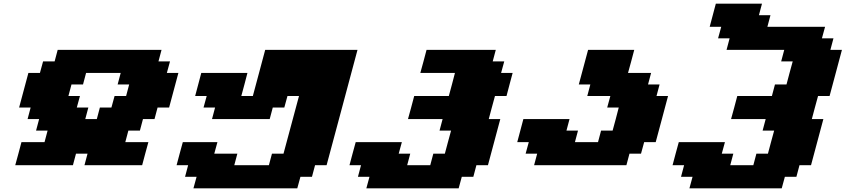

<svg xmlns="http://www.w3.org/2000/svg" viewBox="-20 -895 4581 1040"><path d="M437.5 0H750Q755.4 -21 766.6 -62.5Q777.8 -104 783.7 -125H658.7L675.3 -187.5H737.8L754.4 -250H816.9L833.5 -312.5H896L946.3 -500H883.8L900.9 -562.5H838.4L855 -625H292.5L275.9 -562.5H213.4L196.3 -500H133.8L83.5 -312.5H146L129.4 -250H191.9L175.3 -187.5H237.8L221.2 -125H96.2Q90.8 -104 79.6 -62.5Q68.4 -21 62.5 0H375L391.6 -62.5H454.1ZM504.4 -250H441.9L458.5 -312.5H396L413.1 -375H350.6L367.2 -437.5H429.7L446.3 -500H633.8L617.2 -437.5H679.7L663.1 -375H600.6L583.5 -312.5H521Z M1027.8 125H1590.3L1607.4 62.5H1669.9L1686.5 0H1749Q1776.9 -104 1832.8 -312.3Q1888.7 -520.5 1916.5 -625H1416.5Q1405.3 -583.5 1383.1 -500Q1360.8 -416.5 1349.6 -375H1287.1Q1293 -396 1304 -437.5Q1314.9 -479 1320.3 -500H1070.3Q1064.9 -479 1053.7 -437.5Q1042.5 -396 1037.1 -375H1099.6L1082.5 -312.5H1145L1128.4 -250H1440.9L1457.5 -312.5H1520L1537.1 -375H1599.6L1515.6 -62.5H1453.1L1436.5 0H1249L1265.6 -62.5H1140.6L1157.7 -125H970.2Q964.4 -104 953.1 -62.5Q941.9 -21 936.5 0H999L982.4 62.5H1044.9Z M1964.4 125H2464.4L2481.4 62.5H2543.9L2560.5 0H2623Q2634.3 -42 2656.5 -125.2Q2678.7 -208.5 2689.9 -250H2627.4Q2632.8 -270.5 2644 -312.3Q2655.3 -354 2661.1 -375H2723.6Q2729 -395.5 2740 -437.3Q2751 -479 2756.8 -500H2694.3L2711.4 -562.5H2648.9L2665.5 -625H2290.5Q2285.2 -604 2273.9 -562.3Q2262.7 -520.5 2256.8 -500H2444.3Q2439 -479 2428 -437.3Q2417 -395.5 2411.1 -375H2223.6Q2218.3 -354 2207 -312.3Q2195.8 -270.5 2189.9 -250H2377.4L2360.8 -187.5H2423.3Q2417.5 -166.5 2406.2 -124.8Q2395 -83 2389.6 -62.5H2327.1L2310.5 0H2185.5L2202.1 -62.5H2139.6L2156.7 -125H1906.7Q1900.9 -104 1889.6 -62.5Q1878.4 -21 1873 0H1935.5L1918.9 62.5H1981.4Z M2873 0H3373L3389.6 -62.5H3452.1L3469.2 -125H3531.7Q3543 -166.5 3565.2 -249.8Q3587.4 -333 3598.6 -375H3536.1L3552.7 -437.5H3490.2L3506.8 -500H3381.8Q3387.7 -520.5 3398.9 -562.3Q3410.2 -604 3415.5 -625H3165.5L3115.2 -437.5H3177.7L3161.1 -375H3286.1L3269 -312.5H3331.5Q3326.2 -291.5 3315.2 -249.8Q3304.2 -208 3298.3 -187.5H3235.8L3219.2 -125H3094.2L3110.8 -187.5H3048.3L3064.9 -250H2814.9Q2809.6 -229 2798.3 -187.3Q2787.1 -145.5 2781.7 -125H2844.2L2827.1 -62.5H2889.6Z M3714.4 125H4214.4L4231.4 62.5H4293.9L4310.5 0H4373Q4384.3 -42 4406.5 -125.2Q4428.7 -208.5 4439.9 -250H4377.4Q4382.8 -270.5 4394 -312.3Q4405.3 -354 4411.1 -375H4473.6Q4484.9 -416.5 4507.1 -500Q4529.3 -583.5 4540.5 -625H4478L4494.6 -687.5H4432.1L4449.2 -750H4136.7L4153.3 -812.5H4090.8L4107.4 -875H3857.4Q3852.1 -854 3840.8 -812.5Q3829.6 -771 3824.2 -750H3886.7L3869.6 -687.5H3932.1L3915.5 -625H4228L4211.4 -562.5H4273.9Q4268.1 -542 4256.8 -500.2Q4245.6 -458.5 4240.2 -437.5H4177.7L4161.1 -375H3973.6Q3968.3 -354 3957 -312.3Q3945.8 -270.5 3939.9 -250H4127.4L4110.8 -187.5H4173.3Q4167.5 -166.5 4156.2 -124.8Q4145 -83 4139.6 -62.5H4077.1L4060.5 0H3935.5L3952.1 -62.5H3889.6L3906.7 -125H3656.7Q3650.9 -104 3639.6 -62.5Q3628.4 -21 3623 0H3685.5L3668.9 62.5H3731.4Z"/></svg>

Font: Faithful 32x
Style: BoldOblique
Weight: 400
Foundry: Faithful Resource Pack
Version: Version 1.0; January 27, 2023